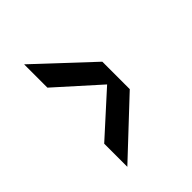

<svg xmlns="http://www.w3.org/2000/svg" viewBox="-19 -849 361 361"><g transform="rotate(45 161.0 -669.0)"><path d="M24 -615.5H86L182.5 -723H124.5ZM236 -616.5H297.5L197.5 -723H139.5Z"/></g></svg>

Font: Anybody SemiCondensed
Style: Regular
Weight: 400
Width: 4
Version: Version 1.113;gftools[0.9.25]